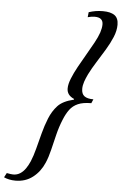

<svg xmlns="http://www.w3.org/2000/svg" viewBox="-170 -864 701 1100"><g transform="rotate(5 181.0 -313.5)"><path d="M377 -819Q421 -819 443.8 -802.8Q466.5 -786.5 466.5 -748.5Q466.5 -714.5 451 -677.2Q435.5 -640 412.2 -601.5Q389 -563 364.8 -524.8Q340.5 -486.5 323 -451.5Q311.5 -428 304.2 -406.5Q297 -385 297 -365.5Q297 -336.5 313.8 -323.8Q330.5 -311 366 -311L356 -288Q308.5 -288 279.5 -275.2Q250.5 -262.5 232.5 -238.2Q214.5 -214 200.5 -179Q183 -136.5 171.8 -90.8Q160.5 -45 150.2 -2Q140 41 125.5 74.5Q103 127 61 159.5Q19 192 -38.5 192Q-58.5 192 -75.5 188.2Q-92.5 184.5 -105 178.5L-91.5 153Q-78 155.5 -69.2 156.8Q-60.5 158 -54.5 158Q-32 158 -14.2 146.5Q3.5 135 16.5 116Q29.5 97 39.5 74Q53 42 64.2 -1.2Q75.5 -44.5 87.5 -90.5Q99.5 -136.5 116.5 -178.5Q134 -222 162.8 -253.2Q191.5 -284.5 255 -299.5L255.5 -303.5Q234 -313 223.8 -327Q213.5 -341 213.5 -360.5Q213.5 -385 226.8 -418Q240 -451 260.5 -488.2Q281 -525.5 303.2 -563.2Q325.5 -601 344.2 -635.5Q363 -670 372 -696.5Q380.5 -723 380.5 -743Q380.5 -783 333 -783Q323 -783 313 -781.5Q303 -780 292.5 -777L295.5 -806Q315.5 -812.5 335.2 -815.8Q355 -819 377 -819Z"/></g></svg>

Font: Libre Caslon Text
Style: Italic
Weight: 400
Italic angle: -22.583°
Designer: Pablo Impallari, Rodrigo Fuenzalida, Katja Schimmel
Foundry: Pablo Impallari, Rodrigo Fuenzalida
Version: Version 2.000